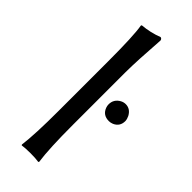

<svg xmlns="http://www.w3.org/2000/svg" viewBox="-231 -733 770 770"><g transform="rotate(45 154.0 -347.5)"><path d="M212.9 -359.9Q212.9 -389.2 239.7 -403.8Q250 -409.2 261.2 -409.2Q287.6 -409.2 301.8 -382.8Q307.6 -371.1 308.1 -359.9Q308.1 -329.1 280.3 -316.9Q270.5 -313 261.2 -313Q227.1 -313 215.8 -343.8Q212.9 -352.1 212.9 -359.9ZM89.8 -200.2V-481.9Q89.8 -625 81.1 -674.8L83 -678.2Q128.9 -682.1 169.9 -698.2Q178.2 -696.3 179.2 -688Q170.4 -565.9 169.9 -500V-200.2Q169.9 -65.9 179.2 0L176.8 2.9Q158.7 0 129.9 0Q101.1 0 83 2.9L81.1 0Q89.8 -65.4 89.8 -200.2Z"/></g></svg>

Font: Linux Biolinum O
Style: Regular
Weight: 400
Designer: Philipp H. Poll
Foundry: Philipp H. Poll
Version: Version 1.0.4